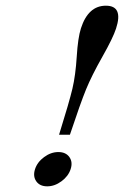

<svg xmlns="http://www.w3.org/2000/svg" viewBox="-20 -634 439 681"><path d="M187 -94.7Q213.4 -94.7 226.1 -76.9Q238.8 -59.1 230.5 -33.9Q222.2 -8.8 198 9Q173.8 26.9 147.5 26.9Q121.1 26.9 108.6 9Q96.2 -8.8 104.2 -33.9Q112.3 -59.1 136.5 -76.9Q160.6 -94.7 187 -94.7ZM391.6 -532.7Q380.9 -499.5 343 -432.6Q305.2 -365.7 285.4 -317.4Q265.6 -269 228 -156.2H189.5Q225.6 -272 236.8 -319.3Q248 -366.7 252.2 -433.3Q256.3 -500 267.1 -533.7Q293 -613.8 355.5 -613.8Q418 -613.8 391.6 -532.7Z"/></svg>

Font: RIT Rachana
Style: Bold Italic
Weight: 700
Designer: Hussain KH
Version: 1.4.7